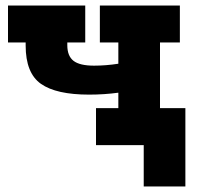

<svg xmlns="http://www.w3.org/2000/svg" viewBox="-20 -526 730 696"><path d="M652 150H501V0H328V-134H409V-190Q358 -183 303 -183Q184 -183 128.5 -222Q73 -261 73 -361V-372H9V-506H289V-372H224V-362Q224 -323 246.5 -305.5Q269 -288 321 -288Q364 -288 409 -295V-372H342V-506H632V-372H560V-134H652Z"/></svg>

Font: Arvo
Style: Bold
Weight: 700
Designer: Anton Koovit (Cyrillic Expansion: Cyreal)
Foundry: Anton Koovit, Yassin Baggar
Version: Version 3.000